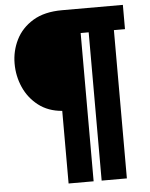

<svg xmlns="http://www.w3.org/2000/svg" viewBox="-60 -749 782 1001"><g transform="rotate(-5 331.0 -248.5)"><path d="M258 203V-177Q185 -183 134.5 -222Q84 -261 58 -319.5Q32 -378 32 -444Q32 -510 61 -568.5Q90 -627 150 -663.5Q210 -700 303 -700H621V-573H563V203H431V-573H389V203Z"/></g></svg>

Font: MuseoModerno Thin Black
Style: Regular
Weight: 900
Version: Version 1.002